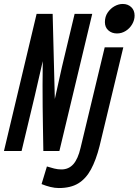

<svg xmlns="http://www.w3.org/2000/svg" viewBox="-50 -763 700 970"><path d="M-30 0 135 -693H216L227 -263L263 -425L327 -693H416L250 0H169Q168 -64 167 -118Q166 -172 165.5 -224.5Q165 -277 165 -332.5Q165 -388 166 -454L126 -280L59 0ZM247 187Q227 187 204.5 181.5Q182 176 160 167L187 78Q206 84 224 88.5Q242 93 260 93Q297 93 320.5 66.5Q344 40 357 -16L479 -524H573L453 -25Q435 46 409.5 93Q384 140 345.5 163.5Q307 187 247 187ZM541 -594Q515 -594 497.5 -609.5Q480 -625 480 -651Q480 -679 494 -699.5Q508 -720 528.5 -731.5Q549 -743 570 -743Q596 -743 613 -727Q630 -711 630 -684Q630 -662 618 -641Q606 -620 585.5 -607Q565 -594 541 -594Z"/></svg>

Font: Ubuntu Sans Mono SemiBold
Style: Italic
Weight: 600
Italic angle: -13.5°
Monospace: yes
Designer: Dalton Maag Ltd
Foundry: Dalton Maag Ltd
Version: Version 1.006